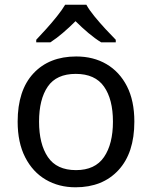

<svg xmlns="http://www.w3.org/2000/svg" viewBox="-20 -786 645 816"><path d="M551 -269Q551 -136 483.5 -63Q416 10 301 10Q230 10 174.5 -22.5Q119 -55 87 -117.5Q55 -180 55 -269Q55 -402 122 -474Q189 -546 304 -546Q377 -546 432.5 -513.5Q488 -481 519.5 -419.5Q551 -358 551 -269ZM146 -269Q146 -174 183.5 -118.5Q221 -63 303 -63Q384 -63 422 -118.5Q460 -174 460 -269Q460 -364 422 -418Q384 -472 302 -472Q220 -472 183 -418Q146 -364 146 -269ZM347 -766Q359 -744 381.5 -716.5Q404 -689 428.5 -662.5Q453 -636 472 -617V-606H410Q384 -622 356 -645.5Q328 -669 301 -696Q274 -669 247 -646Q220 -623 194 -606H134V-617Q153 -637 176.5 -663Q200 -689 222 -716.5Q244 -744 257 -766Z"/></svg>

Font: Noto Sans Mandaic
Style: Regular
Weight: 400
Designer: Monotype Design Team
Foundry: Monotype Imaging Inc.
Version: Version 2.002; ttfautohint (v1.8.4.7-5d5b)